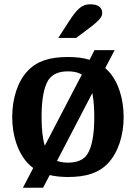

<svg xmlns="http://www.w3.org/2000/svg" viewBox="-20 -816 634 896"><path d="M335 -639 373 -667C437 -714 457 -734 457 -754C457 -777 444 -796 401 -796C364 -796 342 -778 301 -715L252 -639ZM181 60 212 1C237 7 266 10 297 10C380 10 441 -8 485 -55C532 -106 557 -185 557 -270C557 -355 532 -436 485 -485C480 -490 476 -494 471 -498L515 -582H421L398 -537C369 -546 335 -550 297 -550C214 -550 153 -532 109 -485C62 -436 37 -355 37 -270C37 -185 62 -106 109 -55C117 -46 126 -39 135 -32L87 60ZM189 -136C179 -169 174 -213 174 -270C174 -353 185 -410 206 -443C225 -470 254 -483 297 -483C318 -483 337 -480 352 -473C355 -472 359 -470 362 -468ZM411 -382C411 -380 411 -378 412 -376C417 -347 420 -312 420 -270C420 -187 409 -130 388 -97C371 -70 340 -57 297 -57C278 -57 261 -60 246 -65Z"/></svg>

Font: Domine
Style: Bold
Weight: 700
Designer: Pablo Impallari, Rodrigo Fuenzalida, Brenda Gallo
Foundry: Pablo Impallari, Rodrigo Fuenzalida, Brenda Gallo
Version: Version 2.000